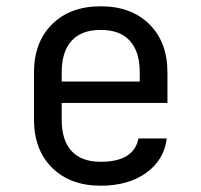

<svg xmlns="http://www.w3.org/2000/svg" viewBox="-20 -580 640 610"><path d="M512 -253H176V-200Q176 -134 207.5 -100Q239 -66 300 -66Q405 -66 420 -140H510Q501 -71 444 -30.5Q387 10 300 10Q203 10 145.5 -47Q88 -104 88 -200V-350Q88 -446 145.5 -503Q203 -560 300 -560Q397 -560 454.5 -503Q512 -446 512 -350ZM176 -321H424V-350Q424 -416 392.5 -450.5Q361 -485 300 -485Q239 -485 207.5 -450.5Q176 -416 176 -350Z"/></svg>

Font: JetBrains Mono
Style: Regular
Weight: 400
Monospace: yes
Designer: Philipp Nurullin, Konstantin Bulenkov
Foundry: JetBrains
Version: Version 2.001;December 29, 2023;FontCreator 11.5.0.2427 32-b